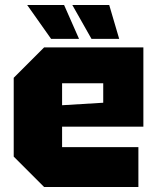

<svg xmlns="http://www.w3.org/2000/svg" viewBox="-20 -750 630 770"><path d="M35 -122V-438L157 -560H555V-242H229V-160H535V0H157ZM229 -328 394 -338V-416H229ZM418 -730 458 -594H347L270 -730ZM237 -730 297 -594H185L89 -730Z"/></svg>

Font: Tektur ExtraBold
Style: Regular
Weight: 800
Designer: Adam Jagosz
Foundry: Adam Jagosz
Version: Version 1.005;gftools[0.9.30]